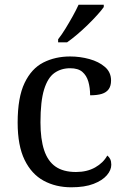

<svg xmlns="http://www.w3.org/2000/svg" viewBox="-20 -786 532 816"><path d="M283 10Q217 10 165.5 -18Q114 -46 84.5 -106.5Q55 -167 55 -265Q55 -372 84.5 -433.5Q114 -495 164.5 -520.5Q215 -546 278 -546Q320 -546 360 -535Q400 -524 426 -501.5Q452 -479 452 -444Q452 -421 442 -407Q432 -393 412.5 -387Q393 -381 363 -381Q363 -413 355.5 -439Q348 -465 330 -480.5Q312 -496 278 -496Q240 -496 211.5 -476Q183 -456 167.5 -406Q152 -356 152 -266Q152 -195 167.5 -148Q183 -101 216 -78Q249 -55 303 -55Q350 -55 384.5 -74.5Q419 -94 436 -125Q444 -119 448.5 -109.5Q453 -100 453 -86Q453 -63 434 -41Q415 -19 377.5 -4.5Q340 10 283 10ZM227 -619Q242 -638 258 -664Q274 -690 289 -717Q304 -744 314 -766H421V-756Q412 -743 394 -723Q376 -703 353.5 -681Q331 -659 308 -639.5Q285 -620 265 -606H227Z"/></svg>

Font: Noto Serif Kannada
Style: Regular
Weight: 400
Designer: Universal Thirst, Indian Type Foundry and the Monotype Design Team
Foundry: Monotype Imaging Inc.
Version: Version 2.003